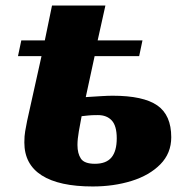

<svg xmlns="http://www.w3.org/2000/svg" viewBox="-20 -664 684 694"><path d="M315 10Q194 10 131 -30Q68 -70 68 -149Q68 -173 71 -189.5Q74 -206 78 -227L130 -461H45L57 -518H142L168 -644H361L333 -518H495L483 -461H322L290 -313Q321 -315 346 -316.5Q371 -318 387 -318Q498 -318 548.5 -283Q599 -248 599 -168Q599 -110 559.5 -70Q520 -30 455.5 -10Q391 10 315 10ZM323 -72Q364 -72 383 -95Q402 -118 402 -164Q402 -209 384 -228.5Q366 -248 334 -248Q310 -248 298 -246.5Q286 -245 275 -244Q270 -218 265 -189.5Q260 -161 260 -140Q260 -109 272.5 -90.5Q285 -72 323 -72Z"/></svg>

Font: Noto Serif Black
Style: Italic
Weight: 900
Italic angle: -12°
Designer: Monotype Design Team
Foundry: Monotype Imaging Inc.
Version: Version 2.013